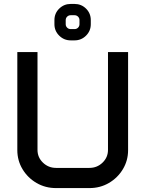

<svg xmlns="http://www.w3.org/2000/svg" viewBox="-20 -960 742 980"><path d="M257.8 -857.4Q257.8 -892.1 282.2 -916Q306.6 -939.9 340.8 -939.9H360.4Q395 -939.9 419.2 -916Q443.4 -892.1 443.4 -857.4V-836.4Q443.4 -802.2 419.2 -778.1Q395 -753.9 360.4 -753.9H340.8Q306.6 -753.9 282.2 -778.1Q257.8 -802.2 257.8 -836.4ZM315.4 -836.4Q315.4 -826.2 322.8 -818.8Q330.1 -811.5 340.8 -811.5H360.4Q371.1 -811.5 378.4 -818.8Q385.7 -826.2 385.7 -836.4V-857.4Q385.7 -867.7 378.4 -875Q371.1 -882.3 360.4 -882.3H340.8Q330.1 -882.3 322.8 -875Q315.4 -867.7 315.4 -857.4ZM68.4 -694.3H171.4V-194.8Q171.4 -156.7 199.2 -129.9Q227.1 -103 266.1 -103H436.5Q475.6 -103 503.4 -129.9Q531.2 -156.7 531.2 -194.8V-694.3H633.8V-193.8Q633.8 -140.6 607.2 -96.4Q580.6 -52.2 535.9 -26.1Q491.2 0 436.5 0H266.1Q211.4 0 166.5 -26.1Q121.6 -52.2 95 -96.4Q68.4 -140.6 68.4 -193.8Z"/></svg>

Font: Anta
Style: Regular
Weight: 400
Designer: Sergej Lebedev
Foundry: Sergej Lebedev
Version: Version 1.000; ttfautohint (v1.8.4.7-5d5b)